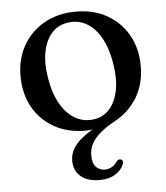

<svg xmlns="http://www.w3.org/2000/svg" viewBox="-51 -526 682 790"><g transform="rotate(-5 290.0 -130.5)"><path d="M291.5 -479.5Q364.5 -479.5 420 -448Q475.5 -416.5 506.8 -361Q538 -305.5 538 -233Q538 -157.5 503.2 -101.8Q468.5 -46 410.5 -15.5Q377.5 2.5 353.2 22.5Q329 42.5 316 65.2Q303 88 303 115.5Q303 147.5 317.2 163Q331.5 178.5 354 178.5Q369.5 178.5 383 170.8Q396.5 163 404.5 150Q409 145 412.8 143Q416.5 141 421.5 142.5Q426.5 143.5 429.8 148.5Q433 153.5 429 162Q422 184.5 395.5 202Q369 219.5 328.5 219.5Q279 219.5 251 195.5Q223 171.5 223 131Q223 105 236 82Q249 59 277.2 36.8Q305.5 14.5 350 -8L333 7.5Q316.5 10 306.2 11Q296 12 287.5 12Q214.5 12 159 -19.5Q103.5 -51 72.5 -106.5Q41.5 -162 41.5 -235Q41.5 -305.5 73 -360.8Q104.5 -416 161 -447.8Q217.5 -479.5 291.5 -479.5ZM327.5 -31.5Q366.5 -37 392.2 -66Q418 -95 427.2 -143.2Q436.5 -191.5 426 -254Q415 -319.5 390.2 -362.2Q365.5 -405 330.2 -424.2Q295 -443.5 254 -437Q214 -431.5 188 -402.5Q162 -373.5 152.5 -325.5Q143 -277.5 154 -214.5Q165 -150 190.5 -107Q216 -64 251.5 -44.8Q287 -25.5 327.5 -31.5Z"/></g></svg>

Font: Fraunces 11pt
Style: Regular
Weight: 400
Version: Version 1.000;[b76b70a41]